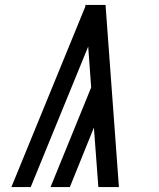

<svg xmlns="http://www.w3.org/2000/svg" viewBox="-20 -755 640 775"><path d="M377 0 359 -240 262 0H184L348 -402L336 -567L104 0H26L325 -730L324 -735H406L460 0Z"/></svg>

Font: Iosevka Aile Oblique
Style: Regular
Weight: 400
Italic angle: -9°
Designer: Belleve Invis
Foundry: Belleve Invis
Version: Version 31.1.0; ttfautohint (v1.8.4)